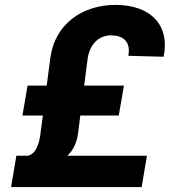

<svg xmlns="http://www.w3.org/2000/svg" viewBox="-20 -757 712 777"><path d="M553.3 0 574.6 -126.8H252.8C278.1 -151.3 291.2 -181.1 296.2 -219.5L305 -289.4H460.6L481.5 -410.5H320.7L334.9 -521.7C345.2 -584.2 384.6 -614 429.3 -614C474.8 -614 510.7 -591.6 499.3 -531.2L642 -527.3C668.3 -649.9 595.2 -737.2 447.1 -737.2C314.6 -737.2 201.3 -660.2 183.6 -521.7L169 -410.5H91.6L70.7 -289.4H153.4L143.1 -210.9C137.8 -173.3 124.6 -133.5 92.7 -126.8H46.2L24.9 0Z"/></svg>

Font: Magic Ui Pro
Style: Bold Italic
Weight: 700
Italic angle: -9.39999°
Designer: Stefan Endress, Andreas Faust
Version: Version 1.000;FEAKit 1.0